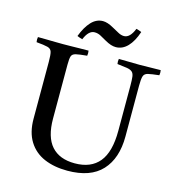

<svg xmlns="http://www.w3.org/2000/svg" viewBox="-129 -1005 1025 1125"><g transform="rotate(15 383.5 -443.0)"><path d="M14 -701Q34 -701 62.5 -700.5Q91 -700 119.5 -699.5Q148 -699 167 -699Q186 -699 214.5 -699.5Q243 -700 272 -700.5Q301 -701 321 -701Q324 -686 321 -670Q275 -666 254 -661Q233 -656 228 -641Q223 -626 223 -590V-263Q223 -151 271.5 -96.5Q320 -42 413 -42Q511 -42 561 -103Q611 -164 611 -292V-566Q611 -601 608.5 -620.5Q606 -640 595.5 -649Q585 -658 564 -661.5Q543 -665 505 -669Q502 -684 505 -700Q532 -700 570 -699Q608 -698 631 -698Q656 -698 693.5 -699Q731 -700 759 -700Q762 -685 759 -669Q713 -664 692 -659Q671 -654 665.5 -637Q660 -620 660 -579V-271Q660 -138 591 -63.5Q522 11 382 11Q302 11 241.5 -15Q181 -41 147 -95.5Q113 -150 113 -233V-577Q113 -619 108 -637Q103 -655 82 -660.5Q61 -666 14 -670Q11 -685 14 -701ZM559 -897Q568 -895 576 -892Q584 -889 591 -886Q571 -826 540 -794Q509 -762 469 -762Q455 -762 439 -767Q423 -772 402 -784Q383 -795 365.5 -804.5Q348 -814 328 -814Q292 -814 268 -756Q254 -759 236 -767Q258 -825 288.5 -857.5Q319 -890 359 -890Q372 -890 388 -885Q404 -880 425 -868Q444 -858 462.5 -847.5Q481 -837 499 -837Q535 -837 559 -897Z"/></g></svg>

Font: Tiro Kannada
Style: Regular
Weight: 400
Designer: Kannada: John Hudson & Fiona Ross. Latin: John Hudson.
Foundry: Tiro Typeworks Ltd.
Version: Version 1.52